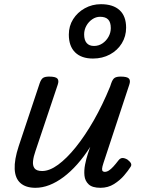

<svg xmlns="http://www.w3.org/2000/svg" viewBox="-20 -880 685 915"><path d="M149 15Q103 15 77.5 -7.5Q52 -30 50 -74.5Q48 -119 69 -183L169 -483Q176 -503 185.5 -509Q195 -515 214 -515Q245 -515 253.5 -505.5Q262 -496 255 -476L149 -160Q140 -135 137.5 -113Q135 -91 144.5 -78Q154 -65 181 -65Q216 -65 257 -95Q298 -125 341.5 -179Q385 -233 427 -306.5Q469 -380 505 -468L510 -483Q517 -503 526.5 -509Q536 -515 555 -515Q586 -515 594.5 -505.5Q603 -496 596 -476L473 -103Q467 -85 466.5 -76Q466 -67 470 -64Q474 -61 479 -61Q489 -61 499 -67.5Q509 -74 520 -86Q531 -98 544 -115Q553 -127 564 -127Q575 -127 588 -119Q601 -109 604.5 -100.5Q608 -92 601 -83Q591 -67 571.5 -44Q552 -21 523.5 -3Q495 15 459 15Q420 15 402.5 -1.5Q385 -18 382.5 -43Q380 -68 385.5 -96Q391 -124 399 -148L410 -180Q380 -133 348 -97Q316 -61 282.5 -36Q249 -11 215.5 2Q182 15 149 15ZM423 -601Q368 -601 338 -630.5Q308 -660 308 -715Q308 -756 328.5 -788.5Q349 -821 384 -840.5Q419 -860 461 -860Q519 -860 550 -831.5Q581 -803 581 -748Q581 -707 560.5 -673.5Q540 -640 504 -620.5Q468 -601 423 -601ZM428 -661Q450 -661 468 -673Q486 -685 497 -704.5Q508 -724 508 -746Q508 -774 495.5 -787Q483 -800 457 -800Q437 -800 419.5 -788Q402 -776 391.5 -757Q381 -738 381 -716Q381 -689 393 -675Q405 -661 428 -661Z"/></svg>

Font: Playwrite CA
Style: Regular
Weight: 400
Designer: Veronika Burian, José Scaglione
Foundry: TypeTogether
Version: Version 1.002